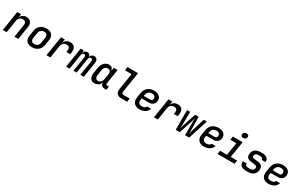

<svg xmlns="http://www.w3.org/2000/svg" viewBox="297 -2706 7206 4641"><g transform="rotate(30 3900.0 -386.0)"><path d="M40 0H148L203 -347C215 -424 264 -468 333 -468C399 -468 433 -426 421 -350L366 0H474L532 -366C551 -485 492 -560 383 -560C301 -560 239 -517 217 -445L234 -550H127Z M854 10C994 10 1087 -68 1109 -203L1132 -348C1152 -476 1079 -560 945 -560C804 -560 711 -482 690 -347L668 -203C648 -74 720 10 854 10ZM869 -85C797 -85 764 -126 776 -203L798 -347C810 -424 858 -465 930 -465C1002 -465 1035 -424 1023 -347L1001 -203C989 -126 941 -85 869 -85Z M1260 0H1368L1422 -343C1435 -422 1481 -466 1553 -466C1623 -466 1656 -429 1644 -355L1637 -309H1745L1752 -358C1772 -486 1719 -560 1606 -560C1521 -560 1459 -515 1437 -442H1436L1454 -550H1347Z M1809 0H1907L1973 -415C1979 -455 2003 -479 2036 -479C2069 -479 2084 -454 2078 -414L2012 0H2100L2166 -415C2171 -455 2195 -479 2228 -479C2261 -479 2277 -454 2271 -414L2205 0H2303L2369 -419C2383 -502 2344 -560 2276 -560C2225 -560 2183 -528 2168 -478C2162 -528 2132 -560 2084 -560C2033 -560 1992 -525 1978 -473H1976L1988 -550H1896Z M2596 10C2681 10 2751 -41 2775 -118V-117C2764 -48 2806 0 2878 0H2930L2945 -96H2900C2875 -96 2859 -114 2863 -139L2928 -550H2820L2806 -445H2803C2804 -514 2760 -560 2687 -560C2588 -560 2505 -476 2485 -352L2461 -197C2441 -75 2496 10 2596 10ZM2648 -84C2589 -84 2559 -130 2570 -203L2592 -347C2603 -420 2648 -466 2709 -466C2768 -466 2799 -420 2788 -347L2765 -203C2754 -130 2708 -84 2648 -84Z M3341 0H3511L3526 -98H3360C3320 -98 3297 -125 3305 -169L3394 -730H3100L3085 -632H3270L3197 -167C3181 -66 3238 0 3341 0Z M3854 10C3978 10 4066 -46 4097 -143H3990C3975 -104 3929 -81 3869 -81C3795 -81 3756 -126 3770 -203L3777 -245H3975C4066 -245 4127 -292 4140 -379C4157 -486 4075 -560 3945 -560C3804 -560 3709 -480 3687 -340L3666 -210C3644 -75 3720 10 3854 10ZM3789 -324 3792 -347C3804 -428 3855 -475 3932 -475C4000 -475 4041 -436 4032 -379C4025 -339 4004 -324 3975 -324Z M4260 0H4368L4422 -343C4435 -422 4481 -466 4553 -466C4623 -466 4656 -429 4644 -355L4637 -309H4745L4752 -358C4772 -486 4719 -560 4606 -560C4521 -560 4459 -515 4437 -442H4436L4454 -550H4347Z M4867 0H4982L5098 -359C5110 -396 5126 -449 5131 -475C5129 -449 5127 -396 5127 -359L5128 0H5242L5420 -550H5332L5221 -188C5210 -152 5199 -105 5192 -78C5194 -105 5197 -152 5196 -188L5190 -550H5092L4971 -188C4959 -152 4948 -105 4941 -78C4944 -105 4947 -152 4948 -188L4953 -550H4866Z M5654 10C5778 10 5866 -46 5897 -143H5790C5775 -104 5729 -81 5669 -81C5595 -81 5556 -126 5570 -203L5577 -245H5775C5866 -245 5927 -292 5940 -379C5957 -486 5875 -560 5745 -560C5604 -560 5509 -480 5487 -340L5466 -210C5444 -75 5520 10 5654 10ZM5589 -324 5592 -347C5604 -428 5655 -475 5732 -475C5800 -475 5841 -436 5832 -379C5825 -339 5804 -324 5775 -324Z M6375 -645C6422 -645 6456 -671 6462 -713C6469 -755 6444 -782 6396 -782C6349 -782 6315 -755 6309 -713C6303 -671 6328 -645 6375 -645ZM6033 0H6509L6525 -98H6347L6419 -550H6145L6130 -452H6298L6242 -98H6049Z M6832 9H6876C7011 9 7089 -48 7106 -156C7122 -254 7081 -312 6986 -325L6854 -343C6817 -348 6800 -367 6806 -402C6813 -445 6849 -472 6906 -472H6951C7004 -472 7034 -446 7030 -410H7138C7148 -499 7080 -559 6965 -559H6920C6794 -559 6717 -504 6701 -401C6688 -315 6725 -258 6805 -247L6945 -227C6990 -221 7008 -199 7001 -155C6994 -108 6953 -80 6890 -80H6846C6785 -80 6755 -107 6762 -154H6655C6640 -52 6706 9 6832 9Z M7454 10C7578 10 7666 -46 7697 -143H7590C7575 -104 7529 -81 7469 -81C7395 -81 7356 -126 7370 -203L7377 -245H7575C7666 -245 7727 -292 7740 -379C7757 -486 7675 -560 7545 -560C7404 -560 7309 -480 7287 -340L7266 -210C7244 -75 7320 10 7454 10ZM7389 -324 7392 -347C7404 -428 7455 -475 7532 -475C7600 -475 7641 -436 7632 -379C7625 -339 7604 -324 7575 -324Z"/></g></svg>

Font: JetBrains Mono SemiBold
Style: Italic
Weight: 472
Italic angle: -9°
Monospace: yes
Designer: Philipp Nurullin, Konstantin Bulenkov
Foundry: JetBrains
Version: Version 2.305